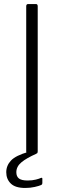

<svg xmlns="http://www.w3.org/2000/svg" viewBox="-20 -762 318 952"><path d="M158 -742Q167 -742 167 -731V-13Q167 -6 165 -3Q163 0 154 0H122Q115 0 112.5 -2.5Q110 -5 110 -11V-731Q110 -742 120 -742ZM11 92Q11 59 34.5 34Q58 9 121 -9L161 0Q111 22 86 43Q61 64 61 92Q61 113 74 123Q87 133 117 133Q140 133 157.5 128.5Q175 124 181 121Q190 117 190 124V146Q190 152 185 155Q174 160 152 165Q130 170 105 170Q56 170 33.5 148Q11 126 11 92Z"/></svg>

Font: Libre Franklin Thin ExtraLight
Style: Regular
Weight: 250
Version: Version 3.000